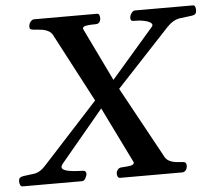

<svg xmlns="http://www.w3.org/2000/svg" viewBox="-77 -748 902 804"><g transform="rotate(-5 373.5 -346.5)"><path d="M-14.2 0Q-21 0 -23.9 -7.3Q-26.9 -14.6 -26.9 -21Q-26.9 -33.7 -20.5 -37.8Q-14.2 -42 -4.4 -43Q12.2 -44.9 38.6 -48.6Q64.9 -52.2 89.4 -80.6L319.8 -332L172.4 -612.3Q164.6 -630.9 149.7 -638.2Q134.8 -645.5 117.9 -647Q101.1 -648.4 87.9 -649.9Q79.6 -650.9 75.9 -653.3Q72.3 -655.8 72.3 -662.1Q72.3 -675.3 79.6 -684.1Q86.9 -692.9 94.7 -692.9H359.4Q366.2 -692.9 368.7 -686.5Q371.1 -680.2 371.1 -673.8Q371.1 -663.6 365.7 -656.7Q360.4 -649.9 350.6 -649.9Q325.7 -649.9 310.5 -647.5Q295.4 -645 295.4 -635.3L403.8 -411.1L579.1 -613.8Q586.4 -620.6 586.4 -626Q586.4 -636.2 564.9 -643.1Q543.5 -649.9 509.8 -649.9Q501.5 -649.9 499 -653.6Q496.6 -657.2 496.6 -662.6Q496.6 -673.3 503.9 -683.1Q511.2 -692.9 518.1 -692.9H762.2Q769 -692.9 771.5 -686.5Q773.9 -680.2 773.9 -673.8Q773.9 -660.2 768.3 -655.5Q762.7 -650.9 752 -649.9Q733.9 -647.9 704.6 -644Q675.3 -640.1 648.9 -612.3L424.3 -371.6L583.5 -80.6Q591.8 -61 606.7 -53.7Q621.6 -46.4 637.7 -45.2Q653.8 -43.9 664.1 -43Q671.9 -42.5 675 -38.3Q678.2 -34.2 678.2 -28.3Q678.2 -14.6 671.9 -7.3Q665.5 0 657.2 0H396.5Q388.7 0 386 -6.3Q383.3 -12.7 383.3 -18.1Q383.3 -26.4 388.7 -34.2Q394 -42 403.8 -43Q429.2 -44.4 443.8 -46.9Q458.5 -49.3 458.5 -59.6L342.3 -296.4L161.1 -79.1Q155.3 -70.8 155.3 -65.4Q155.3 -56.2 174.6 -50.3Q193.8 -44.4 243.7 -43Q251 -42.5 253.9 -38.8Q256.8 -35.2 256.8 -29.8Q256.8 -21.5 250.7 -10.7Q244.6 0 236.3 0Z"/></g></svg>

Font: Gelasio Medium
Style: Italic
Weight: 500
Italic angle: -8.5°
Designer: Eben Sorkin
Foundry: Eben Sorkin
Version: Version 1.008